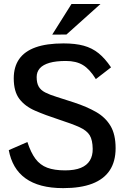

<svg xmlns="http://www.w3.org/2000/svg" viewBox="-20 -950 644 982"><path d="M303.2 12.2Q240.7 12.2 192.6 -0.5Q144.5 -13.2 110.1 -38.1Q75.7 -63 54.7 -99.1Q33.7 -135.3 24.9 -182.1L120.1 -223.6Q137.7 -169.4 161.4 -137.7Q185.1 -106 221.4 -92.3Q257.8 -78.6 313 -78.6Q362.3 -78.6 393.6 -91.6Q424.8 -104.5 439.7 -129.2Q454.6 -153.8 454.1 -188.5Q453.6 -233.4 439 -257.8Q424.3 -282.2 387 -299.3Q349.6 -316.4 280.3 -338.9Q211.4 -361.3 159.7 -383.8Q107.9 -406.2 79.1 -444.1Q50.3 -481.9 50.3 -549.3Q50.3 -607.9 77.9 -647.7Q105.5 -687.5 161.9 -707.8Q218.3 -728 304.7 -728Q365.2 -728 408 -716.3Q450.7 -704.6 483.9 -678Q517.1 -651.4 547.9 -605.5L470.2 -545.4Q439 -596.2 404.3 -617.2Q369.6 -638.2 317.4 -638.2Q266.6 -638.2 233.4 -628.7Q200.2 -619.1 183.8 -600.8Q167.5 -582.5 167.5 -556.2Q167.5 -525.4 178 -507.1Q188.5 -488.8 211.4 -477.1Q234.4 -465.3 270.8 -454.1Q307.1 -442.9 358.9 -425.8Q424.3 -404.3 471.9 -377Q519.5 -349.6 545.4 -305.9Q571.3 -262.2 571.3 -191.9Q571.3 -124.5 541.5 -79.1Q511.7 -33.7 452.1 -10.7Q392.6 12.2 303.2 12.2ZM319.8 -773.4 247.1 -772.9 345.7 -929.7H494.1Z"/></svg>

Font: Pontano Sans
Style: Bold
Weight: 700
Designer: Vernon Adams
Foundry: Vernon Adams
Version: Version 2.001